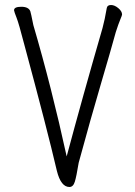

<svg xmlns="http://www.w3.org/2000/svg" viewBox="-20 -730 540 766"><path d="M257 16Q223 16 207 -48Q168 -215 77 -552Q55 -637 46 -659.5Q37 -682 36 -689Q36 -703 65 -703Q94 -703 101 -685Q103 -680 113 -630Q186 -381 246 -106Q308 -338 389 -618Q398 -651 406 -698Q408 -710 423 -710Q437 -710 452 -697.5Q467 -685 467 -672Q467 -669 460 -652.5Q453 -636 442 -602Q422 -529 382.5 -395Q343 -261 294 -81Q285 -26 278.5 -5Q272 16 257 16Z"/></svg>

Font: LXGW WenKai Mono TC Light
Style: Regular
Weight: 300
Designer: LXGW / Fontworks Inc.
Foundry: LXGW / Fontworks Inc.
Version: Version 1.330